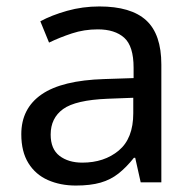

<svg xmlns="http://www.w3.org/2000/svg" viewBox="-20 -565 601 595"><path d="M288 -545Q386 -545 433 -502Q480 -459 480 -365V0H416L399 -76H395Q372 -47 347.5 -27.5Q323 -8 291.5 1Q260 10 215 10Q167 10 128.5 -7Q90 -24 68 -59.5Q46 -95 46 -149Q46 -229 109 -272.5Q172 -316 303 -320L394 -323V-355Q394 -422 365 -448Q336 -474 283 -474Q241 -474 203 -461.5Q165 -449 132 -433L105 -499Q140 -518 188 -531.5Q236 -545 288 -545ZM314 -259Q214 -255 175.5 -227Q137 -199 137 -148Q137 -103 164.5 -82Q192 -61 235 -61Q303 -61 348 -98.5Q393 -136 393 -214V-262Z"/></svg>

Font: Noto Sans Malayalam
Style: Regular
Weight: 400
Designer: Jelle Bosma - Monotype Design Team
Foundry: Monotype Imaging Inc.
Version: Version 2.103